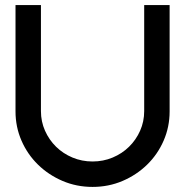

<svg xmlns="http://www.w3.org/2000/svg" viewBox="-20 -720 728 755"><path d="M647 -282Q647 -221 623.5 -167Q600 -113 558.5 -72.5Q517 -32 462 -8.5Q407 15 344 15Q281 15 226 -8.5Q171 -32 129.5 -72.5Q88 -113 64.5 -167Q41 -221 41 -282V-700H141V-283Q141 -242 157 -206Q173 -170 200.5 -143Q228 -116 265 -100.5Q302 -85 344 -85Q386 -85 423 -100.5Q460 -116 487.5 -143Q515 -170 531 -206Q547 -242 547 -283V-700H647Z"/></svg>

Font: Railway
Style: Regular
Weight: 400
Version: 1.000